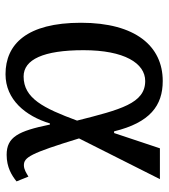

<svg xmlns="http://www.w3.org/2000/svg" viewBox="22 -608 596 679"><g transform="rotate(90 319.5 -268.0)"><path d="M242 10C332 10 390 -61 416 -147H420C443 -35 464 6 527 6C571 6 600 -12 621 -29L604 -71C592 -64 579 -55 564 -55C536 -55 522 -77 469 -250L613 -536H504L450 -374H444C413 -501 353 -546 266 -546C143 -546 60 -450 60 -257C60 -65 136 10 242 10ZM250 -54C190 -54 157 -124 157 -266C157 -410 203 -484 266 -484C345 -484 367 -397 406 -243C362 -124 327 -54 250 -54Z"/></g></svg>

Font: Noto Serif
Style: Regular
Weight: 400
Designer: Monotype Design Team
Foundry: Monotype Imaging Inc.
Version: Version 2.015